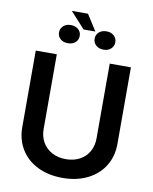

<svg xmlns="http://www.w3.org/2000/svg" viewBox="-104 -1054 912 1141"><g transform="rotate(10 352.5 -483.5)"><path d="M639.6 -707V-245.1Q639.6 -169.9 603.8 -111.8Q567.9 -53.7 502.7 -21.5Q437.5 10.7 352.5 10.7Q267.1 10.7 201.9 -21.5Q136.7 -53.7 101.1 -111.8Q65.4 -169.9 65.4 -245.1V-707H192.4V-255.9Q192.4 -211.4 212.2 -176.8Q231.9 -142.1 268.3 -122.3Q304.7 -102.5 352.5 -102.5Q400.4 -102.5 436.5 -122.1Q472.7 -141.6 492.2 -176.5Q511.7 -211.4 511.7 -255.9V-707ZM394.5 -879.9H323.2L235.4 -976.6H333ZM244.1 -892.6Q272.9 -892.6 290.3 -877Q307.6 -861.3 307.6 -837.9Q307.6 -814 290.5 -798.6Q273.4 -783.2 245.1 -783.2Q216.8 -783.2 199.7 -798.8Q182.6 -814.5 182.6 -837.9Q182.6 -860.8 199.7 -876.7Q216.8 -892.6 244.1 -892.6ZM460.9 -892.6Q488.3 -892.6 505.4 -876.5Q522.5 -860.4 522.5 -837.9Q522.5 -814.5 505.6 -798.3Q488.8 -782.2 460.9 -782.2Q432.1 -782.2 414.8 -798.1Q397.5 -814 397.5 -837.9Q397.5 -861.3 414.8 -877Q432.1 -892.6 460.9 -892.6Z"/></g></svg>

Font: Pretendard SemiBold
Style: Regular
Weight: 600
Designer: Base glyphs from Inter by Rasmus Andersson; Hangeul glyphs from Noto Sans CJK(Source Han Sans) by Jang Soo-young and Kan
Foundry: Kil Hyung-jin
Version: Version 1.309